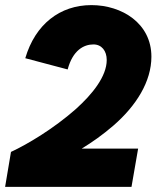

<svg xmlns="http://www.w3.org/2000/svg" viewBox="-47 -732 613 752"><path d="M-4 -137 -27 0H468L494 -150H273C314 -175 354 -203 397 -240C487 -318 546 -413 546 -510C546 -641 430 -712 311 -712C188 -712 91 -637 52 -504L218 -460C238 -535 281 -558 319 -558C351 -558 371 -533 371 -497C371 -433 315 -363 249 -304C164 -229 61 -167 -4 -137Z"/></svg>

Font: Fixel Text 20240404 ExtraBold
Style: Italic
Weight: 800
Width: 4
Italic angle: -10°
Designer: AlfaBravo + MacPaw
Foundry: Kyrylo Tkachov, Marchela Mozhyna, Serhii Makarenko, Maria Weinstein, Zakhar Kryvoshyya
Version: Version 1.211;Glyphs 3.2 (3225)